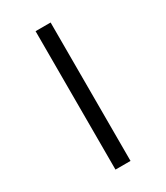

<svg xmlns="http://www.w3.org/2000/svg" viewBox="-236 -856 1024 1182"><g transform="rotate(-30 275.5 -265.0)"><path d="M328.6 227.1H221.7V-756.8H328.6Z"/></g></svg>

Font: Nokora
Style: Bold
Weight: 700
Designer: Danh Hong
Version: Version 8.000; ttfautohint (v1.8.3)